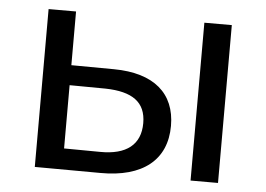

<svg xmlns="http://www.w3.org/2000/svg" viewBox="-43 -585 889 641"><g transform="rotate(5 401.5 -264.0)"><path d="M187 -282 308 -281C397 -279 443 -248 443 -177C443 -105 396 -68 308 -69L187 -70ZM187 -529H95V0L315 1C457 2 536 -62 536 -176C536 -285 464 -347 330 -348L187 -349ZM709 -529H617V0H709Z"/></g></svg>

Font: Montserrat-Alt1 Med
Style: Regular
Weight: 500
Designer: Differentunic
Foundry: Differentunic
Version: Version 7.222